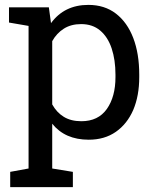

<svg xmlns="http://www.w3.org/2000/svg" viewBox="-20 -558 624 781"><path d="M192.4 -54.7V127.4L276.4 141.1V203.1H21.5V141.1L96.2 127.4V-452.6L16.6 -466.3V-528.3H178.7L187.5 -463.9Q241.7 -538.1 339.4 -538.1Q405.3 -538.1 451.2 -502.9Q497.6 -467.3 522 -403.6Q546.4 -339.8 546.4 -254.4V-244.1Q546.4 -168.5 522 -110.8Q497.1 -53.7 451.2 -21.7Q405.3 10.3 340.8 10.3Q244.6 10.3 192.4 -54.7ZM311 -64.9Q379.4 -64.9 414.6 -114.7Q449.7 -164.6 449.7 -244.1V-254.4Q449.7 -314.5 434.1 -361.3Q418.5 -407.7 387.5 -433.8Q356.4 -460 310.1 -460Q269 -460 239.7 -441.4Q210.4 -422.9 192.4 -390.6V-133.3Q210.4 -100.6 239.5 -82.8Q268.6 -64.9 311 -64.9Z"/></svg>

Font: Battambang
Style: Regular
Weight: 400
Designer: Danh Hong
Version: Version 8.002; ttfautohint (v1.8.3)